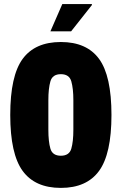

<svg xmlns="http://www.w3.org/2000/svg" viewBox="-20 -905 594 937"><path d="M226 -752 284 -885H428L429 -881L327 -752ZM277 12Q151 12 90.5 -71Q30 -154 30 -344Q30 -535 90.5 -617.5Q151 -700 277 -700Q403 -700 463.5 -617.5Q524 -535 524 -344Q524 -154 463.5 -71Q403 12 277 12ZM277 -145Q318 -145 328 -179.5Q338 -214 338 -272V-416Q338 -473 328 -508Q318 -543 277 -543Q236 -543 226 -508Q216 -473 216 -416V-272Q216 -214 226 -179.5Q236 -145 277 -145Z"/></svg>

Font: Archivo ExtraCondensed Black
Style: Regular
Weight: 900
Width: 2
Designer: Hector Gatti
Foundry: Omnibus-Type
Version: Version 2.001; ttfautohint (v1.8.3)